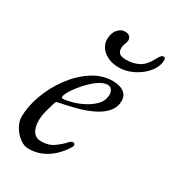

<svg xmlns="http://www.w3.org/2000/svg" viewBox="-159 -711 736 816"><g transform="rotate(30 209.5 -303.5)"><path d="M106 15Q85 15 63.5 -1Q42 -17 28 -41.5Q14 -66 14 -89Q14 -139 34.5 -195.5Q55 -252 91 -301.5Q127 -351 174.5 -382.5Q222 -414 275 -414Q310 -414 329.5 -399.5Q349 -385 349 -359Q349 -328 329.5 -305Q310 -282 277 -265.5Q244 -249 203.5 -238Q163 -227 121 -219Q115 -218 111.5 -216.5Q108 -215 106 -209Q99 -187 92 -161Q85 -135 85 -112Q85 -77 98.5 -58Q112 -39 138 -39Q174 -39 199 -57Q224 -75 240 -93Q250 -104 258 -104Q268 -104 268 -94Q268 -93 268 -90.5Q268 -88 266 -86Q246 -53 221 -30.5Q196 -8 167.5 3.5Q139 15 106 15ZM128 -242Q139 -242 165.5 -248.5Q192 -255 221 -269.5Q250 -284 270.5 -305.5Q291 -327 291 -357Q291 -370 284 -379.5Q277 -389 264 -389Q243 -389 218.5 -371.5Q194 -354 172 -329.5Q150 -305 135.5 -282Q121 -259 121 -248Q121 -242 128 -242ZM268 -476Q235 -476 211.5 -487.5Q188 -499 176 -517Q164 -535 164 -554Q164 -586 179.5 -604Q195 -622 214 -622Q231 -622 238 -614Q245 -606 245 -596Q245 -588 240 -576.5Q235 -565 235 -552Q235 -536 244.5 -528Q254 -520 278 -520Q313 -520 339.5 -534.5Q366 -549 385 -586Q394 -603 399 -607.5Q404 -612 410 -612Q415 -612 417 -607.5Q419 -603 419 -600Q419 -576 405.5 -554Q392 -532 370 -514.5Q348 -497 321 -486.5Q294 -476 268 -476Z"/></g></svg>

Font: EB Garamond
Style: Italic
Weight: 400
Italic angle: -17.2°
Designer: Georg Duffner and Octavio Pardo
Foundry: Georg Duffner
Version: Version 1.001